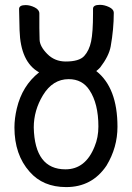

<svg xmlns="http://www.w3.org/2000/svg" viewBox="-20 -742 540 786"><path d="M251 23.9Q155.8 23.9 101.1 -39.1Q39.1 -108.9 39.1 -220.2Q39.1 -256.8 48.8 -297.9Q70.8 -391.1 140.1 -445.8Q64 -487.8 60.1 -618.2L58.1 -705.1Q58.1 -721.2 85 -721.2Q103 -721.2 122.1 -711.7Q141.1 -702.1 141.1 -687V-627.9Q141.1 -606.9 142.1 -579.3Q143.1 -551.8 173.6 -521Q204.1 -490.2 249 -490.2Q304.2 -490.2 324.7 -512.7Q345.2 -535.2 353 -572.5Q360.8 -609.9 360.8 -686V-706.1Q360.8 -722.2 389.2 -722.2Q407.2 -722.2 426.5 -713.1Q445.8 -704.1 445.8 -689Q445.8 -623 433.1 -551.8Q425.8 -512.2 390.1 -465.8Q379.9 -455.1 374 -451.2Q460.9 -382.8 460.9 -223.1Q460.9 -138.2 416 -64Q356.9 23.9 251 23.9ZM248 -48.8Q330.1 -48.8 367.2 -142.1Q382.8 -179.2 382.8 -224.1Q382.8 -317.9 346.2 -373Q316.9 -418 261.2 -418Q195.8 -418 155.8 -352.1Q118.2 -290 118.2 -220.2Q122.1 -48.8 248 -48.8Z"/></svg>

Font: LXGW WenKai Mono GB Screen
Style: Regular
Weight: 400
Monospace: yes
Designer: LXGW / Fontworks Inc.
Foundry: LXGW / Fontworks Inc.
Version: Version 1.510;January 18,2025